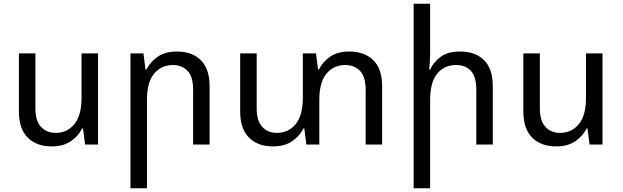

<svg xmlns="http://www.w3.org/2000/svg" viewBox="-20 -780 3359 1036"><path d="M509 -492V0H439L428 -87H423Q404 -47 363 -18.5Q322 10 259 10Q177 10 129.5 -37.5Q82 -85 82 -178V-492H171V-195Q171 -128 201 -95.5Q231 -63 280 -63Q343 -63 381.5 -110.5Q420 -158 420 -252V-492Z M684 236V-492H754L765 -405H770Q790 -445 830.5 -473.5Q871 -502 934 -502Q1017 -502 1064 -455Q1111 -408 1111 -314V0H1022V-297Q1022 -365 992.5 -397Q963 -429 913 -429Q850 -429 811.5 -382.5Q773 -336 773 -241V236Z M1864 -502Q1947 -502 1994.5 -455Q2042 -408 2042 -314V0H1953V-297Q1953 -365 1923 -397Q1893 -429 1843 -429Q1780 -429 1741.5 -382.5Q1703 -336 1703 -241V0H1633L1622 -87H1617Q1598 -47 1557 -18.5Q1516 10 1453 10Q1371 10 1323.5 -37.5Q1276 -85 1276 -178V-492H1365V-195Q1365 -128 1395 -95.5Q1425 -63 1474 -63Q1537 -63 1575.5 -110.5Q1614 -158 1614 -252V-492H1685L1696 -405H1701Q1720 -445 1760.5 -473.5Q1801 -502 1864 -502Z M2301 -760V-492Q2301 -470 2299.5 -449Q2298 -428 2296 -405H2301Q2320 -446 2358.5 -474Q2397 -502 2462 -502Q2546 -502 2592.5 -455Q2639 -408 2639 -314V0H2550V-297Q2550 -365 2521.5 -397Q2493 -429 2441 -429Q2377 -429 2339 -382.5Q2301 -336 2301 -241V236H2212V-760Z M3231 -492V0H3161L3150 -87H3145Q3126 -47 3085 -18.5Q3044 10 2981 10Q2899 10 2851.5 -37.5Q2804 -85 2804 -178V-492H2893V-195Q2893 -128 2923 -95.5Q2953 -63 3002 -63Q3065 -63 3103.5 -110.5Q3142 -158 3142 -252V-492Z"/></svg>

Font: Go Noto Kurrent-Regular
Style: Regular
Weight: 400
Designer: Monotype Design Team
Foundry: Monotype Imaging Inc.
Version: Version 2.012; ttfautohint (v1.8.4.7-5d5b)